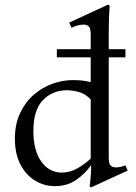

<svg xmlns="http://www.w3.org/2000/svg" viewBox="-20 -810 604 851"><path d="M536 -77 546 -54 383 21 377 15Q379 6 381.5 -20.5Q384 -47 384 -77H383Q357 -40 317.5 -12.5Q278 15 223 15Q176 15 135.5 -9.5Q95 -34 70.5 -81Q46 -128 46 -195Q46 -259 68.5 -307.5Q91 -356 128.5 -389Q166 -422 211.5 -438.5Q257 -455 303 -455Q349 -455 382 -446V-657Q382 -685 373.5 -693Q365 -701 351 -701Q338 -701 323.5 -697Q309 -693 297 -687L287 -710L460 -790L466 -784Q465 -776 463.5 -741Q462 -706 462 -658V-112Q462 -84 470.5 -76Q479 -68 493 -68Q514 -68 536 -77ZM254 -45Q289 -45 321.5 -63Q354 -81 382 -107V-369Q358 -395 328.5 -402.5Q299 -410 277 -410Q213 -410 170.5 -366.5Q128 -323 128 -229Q128 -143 163 -94Q198 -45 254 -45ZM536 -556H232V-592H536Z"/></svg>

Font: Bona Nova
Style: Regular
Weight: 400
Designer: Mateusz Machalski
Foundry: Capitalics
Version: Version 4.001; ttfautohint (v1.8.3)